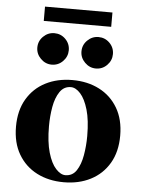

<svg xmlns="http://www.w3.org/2000/svg" viewBox="-57 -880 695 936"><g transform="rotate(5 290.0 -412.5)"><path d="M290 -490Q364 -490 421.5 -460.5Q479 -431 512 -375Q545 -319 545 -240Q545 -161 512 -105Q479 -49 421.5 -19.5Q364 10 290 10Q216 10 158.5 -19.5Q101 -49 68 -105Q35 -161 35 -240Q35 -319 68 -375Q101 -431 158.5 -460.5Q216 -490 290 -490ZM295 -25Q330 -25 349.5 -54.5Q369 -84 377 -130Q385 -176 385 -224Q385 -302 370 -353Q355 -404 332 -429.5Q309 -455 285 -455Q251 -455 231 -425.5Q211 -396 203 -350.5Q195 -305 195 -256Q195 -179 210 -127.5Q225 -76 248.5 -50.5Q272 -25 295 -25ZM398 -556Q367 -556 344 -579Q321 -602 321 -633Q321 -665 344 -687.5Q367 -710 398 -710Q430 -710 452.5 -687.5Q475 -665 475 -633Q475 -602 452.5 -579Q430 -556 398 -556ZM182 -556Q151 -556 128 -579Q105 -602 105 -633Q105 -665 128 -687.5Q151 -710 182 -710Q214 -710 236.5 -687.5Q259 -665 259 -633Q259 -602 236.5 -579Q214 -556 182 -556ZM125 -765V-835H455V-765Z"/></g></svg>

Font: Brygada 1918
Style: Bold
Weight: 700
Designer: Mateusz Machalski | Borys Kosmynka | Przemek Hoffer
Foundry: NIEPODLEGLA 2018
Version: Version 3.006